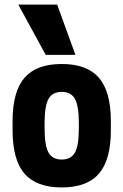

<svg xmlns="http://www.w3.org/2000/svg" viewBox="-20 -810 540 840"><path d="M250 10Q139 10 87 -50.5Q35 -111 35 -240V-280Q35 -409 87 -469.5Q139 -530 250 -530Q361 -530 413 -469.5Q465 -409 465 -280V-240Q465 -111 413 -50.5Q361 10 250 10ZM250 -112Q291 -112 308 -143Q325 -174 325 -250V-270Q325 -346 308 -377Q291 -408 250 -408Q209 -408 192 -377Q175 -346 175 -270V-250Q175 -174 192 -143Q209 -112 250 -112ZM180 -570 60 -790H230L310 -570Z"/></svg>

Font: M PLUS Code Latin
Style: Bold
Weight: 700
Designer: Coji Morishita
Foundry: UNDERFOREST DESIGN
Version: Version 1.002; ttfautohint (v1.8.3)